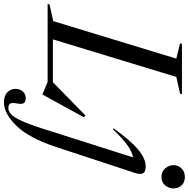

<svg xmlns="http://www.w3.org/2000/svg" viewBox="-50 -760 1003 1022"><g transform="rotate(90 452.0 -248.5)"><path d="M350 -685 150 -28H378L555 -201L565 -193.5L444 27H440.5L377 0H-39L-36 -10L53 -30L252.5 -685L171 -705L174 -715H442L439 -705ZM819.5 -670.5Q819.5 -694.5 836.5 -712.5Q853.5 -730.5 882.5 -730.5Q911.5 -730.5 927.5 -712.5Q943.5 -694.5 943.5 -670.5Q943.5 -646 927.5 -626Q911.5 -606 882.5 -606Q853.5 -606 836.5 -626Q819.5 -646 819.5 -670.5ZM722 -42.5Q675 99.5 610 166Q545 232.5 486 232.5Q450 232.5 431.8 214.2Q413.5 196 413.5 171Q413.5 149 426.8 132.8Q440 116.5 463.5 116.5Q484 116.5 490 127.8Q496 139 491 165Q486 191 492.5 200Q499 209 515 209Q531.5 209 547.5 195.2Q563.5 181.5 582.2 141.8Q601 102 626 24L778 -454Q756.5 -453 720.8 -429.8Q685 -406.5 628 -347L623.5 -350.5Q688 -441.5 736.8 -481.8Q785.5 -522 825.5 -522Q856 -522 863 -507.2Q870 -492.5 861.5 -466Z"/></g></svg>

Font: Newsreader 72pt
Style: Italic
Weight: 400
Italic angle: -17°
Designer: Hugues Gentile
Foundry: Production Type
Version: Version 1.003; ttfautohint (v1.8.3)